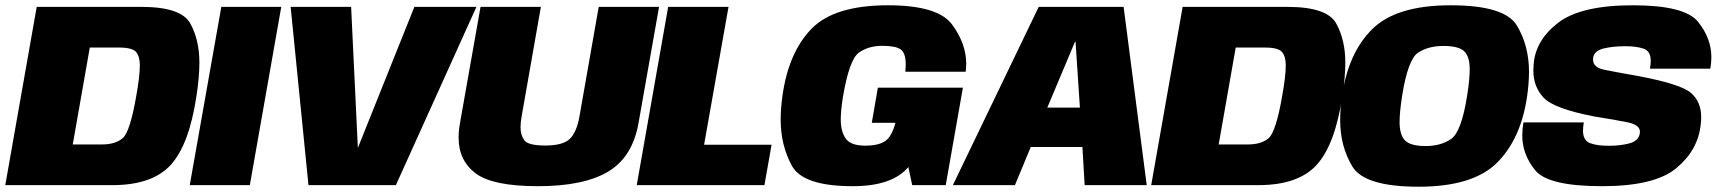

<svg xmlns="http://www.w3.org/2000/svg" viewBox="-57 -701 6500 727"><path d="M82 -675H477.5Q629 -675 663.5 -612.2Q698 -549.5 698 -464Q698 -409 687 -338Q659.5 -154 589.8 -77Q520 0 368.5 0H-37ZM328.5 -154Q380.5 -154 408 -178.2Q435.5 -202.5 459 -338Q472.5 -413 472.5 -454Q472.5 -486 458.8 -503.5Q445 -521 393 -521H283L218.5 -154Z M781 -675H1008L889 0H661.5Z M1043.5 -675H1272.5L1298 -141L1512 -675H1747L1442 0H1111Z M1980.5 4Q1808 4 1743.8 -44.8Q1679.5 -93.5 1679.5 -179.5Q1679.5 -206 1685 -236.5L1762.5 -675H1991L1918 -259.5Q1914 -236.5 1914 -218.5Q1914 -190 1928.2 -170Q1942.5 -150 2008 -150Q2073.5 -150 2099.8 -174.5Q2126 -199 2137 -259.5L2210 -675H2438.5L2361 -236.5Q2338.5 -106.5 2245.8 -51.2Q2153 4 1980.5 4Z M2473 -675H2701.5L2609 -153H2864.5L2837.5 0H2354Z M3172 4Q2983 4 2941 -74Q2899 -152 2899 -247.5Q2899 -290.5 2906 -340Q2929 -502.5 3015.5 -591.8Q3102 -681 3305.5 -681Q3494.5 -681 3548 -608.2Q3601.5 -535.5 3601.5 -460Q3601.5 -445 3599.5 -429.5H3371Q3372.5 -444 3372.5 -456.5Q3372.5 -500.5 3353.2 -514Q3334 -527.5 3284 -527.5Q3231 -527.5 3194.8 -501.5Q3158.5 -475.5 3134.5 -332.5Q3126.5 -282.5 3126.5 -248Q3126.5 -203 3145.5 -176.2Q3164.5 -149.5 3219 -149.5Q3269.5 -149.5 3295 -167Q3319.5 -183.5 3333.5 -236H3244L3267 -369H3589L3524 0H3397L3382.5 -68.5Q3321.5 4 3172 4Z M3876 -675H4197.5L4285 0H4050L4041.5 -144.5H3846L3786 0H3551ZM4032 -293.5 4015.5 -543H4013.5L3908.5 -293.5Z M4421 -675H4816.5Q4968 -675 5002.5 -612.2Q5037 -549.5 5037 -464Q5037 -409 5026 -338Q4998.5 -154 4928.8 -77Q4859 0 4707.5 0H4302ZM4667.5 -154Q4719.5 -154 4747 -178.2Q4774.5 -202.5 4798 -338Q4811.5 -413 4811.5 -454Q4811.5 -486 4797.8 -503.5Q4784 -521 4732 -521H4622L4557.5 -154Z M5314.5 6Q5109.5 6 5063.5 -70.8Q5017.5 -147.5 5017.5 -246Q5017.5 -288.5 5024.5 -337.5Q5048 -501 5139.2 -591Q5230.5 -681 5435.5 -681Q5640.5 -681 5686.5 -604.5Q5732.5 -528 5732.5 -429.5Q5732.5 -387 5725.5 -337.5Q5702 -174.5 5610.8 -84.2Q5519.5 6 5314.5 6ZM5341.5 -148Q5398.5 -148 5437.5 -174.8Q5476.5 -201.5 5498 -337.5Q5508 -399.5 5508 -438.5Q5508 -487.5 5486.8 -507.2Q5465.5 -527 5408.5 -527Q5351.5 -527 5312.8 -501.8Q5274 -476.5 5252 -337.5Q5242.5 -277 5242.5 -238.5Q5242.5 -189.5 5263.5 -168.8Q5284.5 -148 5341.5 -148Z M6009 4Q5805 4 5756 -56.2Q5707 -116.5 5707 -188Q5707 -211.5 5711.5 -237.5H5940Q5937 -219.5 5937 -206Q5937 -169.5 5963.2 -159.2Q5989.5 -149 6034.5 -149Q6079 -149 6113 -158.2Q6147 -167.5 6152 -195.5Q6152.5 -199 6152.5 -202Q6152.5 -228 6107.2 -237.5Q6062 -247 5979.5 -260Q5827 -289.5 5788 -331Q5749 -372.5 5749 -434Q5749 -444 5750 -455Q5755.5 -547 5841.8 -614Q5928 -681 6125.5 -681Q6322.5 -681 6372.8 -618.2Q6423 -555.5 6423 -484.5Q6423 -463.5 6419 -441H6190.5Q6193.5 -457.5 6193.5 -470.5Q6193.5 -507.5 6166.2 -516.8Q6139 -526 6097.5 -526Q6050.5 -526 6015.2 -517.5Q5980 -509 5975.5 -483Q5975 -479 5975 -475Q5975 -445.5 6018 -436.8Q6061 -428 6149 -412.5Q6307.5 -382.5 6346 -349Q6384.5 -315.5 6384.5 -257Q6384.5 -243.5 6382.5 -228Q6372 -132 6290 -64Q6208 4 6009 4Z"/></svg>

Font: Rudi
Style: Regular
Weight: 400
Italic angle: -10°
Designer: Tyler Finck
Foundry: Etcetera Type Company
Version: Version 1.111; ttfautohint (v1.8.4)